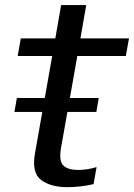

<svg xmlns="http://www.w3.org/2000/svg" viewBox="-20 -747 539 773"><path d="M38.1 -296.3H367.9L377.6 -352.4H47.9ZM250.1 6.5Q305 6.5 356.8 -5.8L368.8 -74.3Q331.5 -62.8 294.9 -62.8Q254 -62.8 235.2 -80.4Q216.4 -98 225.9 -152.7L291.3 -521.5H486.6L499.3 -592.4H303.8L327.2 -726.6H226.1L202.7 -592.4H63.7L51.2 -521.5H190.2L120.7 -129.1Q107.1 -50.8 145.8 -22.2Q184.6 6.5 250.1 6.5Z"/></svg>

Font: Anybody Thin
Style: Italic
Weight: 100
Italic angle: -10°
Designer: Tyler Finck
Foundry: Etcetera Type Company
Version: Version 1.114;gftools[0.9.25]